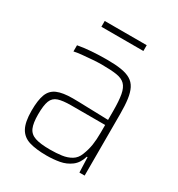

<svg xmlns="http://www.w3.org/2000/svg" viewBox="-163 -776 827 891"><g transform="rotate(30 251.0 -330.0)"><path d="M217 8Q161 8 124.5 -3Q88 -14 70.5 -45.5Q53 -77 53 -138Q53 -194 65 -225.5Q77 -257 107 -270Q137 -283 191 -283Q204 -283 226 -282.5Q248 -282 276 -281Q304 -280 331.5 -279.5Q359 -279 382 -278V-324Q382 -380 376 -412.5Q370 -445 354 -461Q338 -477 307.5 -481.5Q277 -486 228 -486Q208 -486 181 -484Q154 -482 128.5 -479.5Q103 -477 84 -473V-506Q115 -512 155 -515Q195 -518 240 -518Q284 -518 315 -513Q346 -508 366 -496Q386 -484 397 -462.5Q408 -441 412.5 -408.5Q417 -376 417 -330V0H389L386 -81H382Q371 -43 345 -23.5Q319 -4 286 2Q253 8 217 8ZM217 -24Q251 -24 279.5 -28Q308 -32 329.5 -45Q351 -58 361 -84Q373 -114 377.5 -143Q382 -172 382 -210V-251H200Q156 -251 131.5 -243Q107 -235 97.5 -211Q88 -187 88 -138Q88 -92 98.5 -67.5Q109 -43 137 -33.5Q165 -24 217 -24ZM139 -637V-668H364V-637Z"/></g></svg>

Font: Saira SemiCondensed Thin
Style: Regular
Weight: 250
Width: 4
Designer: Hector Gatti with collaboration of the Omnibus-Type team
Foundry: Omnibus-Type
Version: Version 1.101